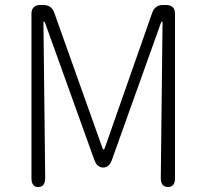

<svg xmlns="http://www.w3.org/2000/svg" viewBox="-20 -749 827 769"><path d="M133 0Q106 0 106 -36V-693Q106 -729 142 -729H154Q186 -729 197 -699L390 -157Q393 -150 395 -150Q397 -150 400 -157L590 -699Q601 -729 633 -729H645Q681 -729 681 -693V-36Q681 0 653 0Q624 0 624 -36L631 -658Q631 -663 629 -663Q627 -663 624 -656L428 -108Q417 -78 393 -78Q369 -78 358 -108L161 -656Q158 -663 156 -663Q154 -663 154 -658L161 -36Q161 0 133 0Z"/></svg>

Font: Resource Han Rounded CN Light
Style: Regular
Weight: 300
Designer: Cyano Hao (round all glyphs); Ryoko NISHIZUKA 西塚涼子 (kana, bopomofo & ideographs); Paul D. Hunt (Latin, Greek & Cyrillic)
Foundry: Cyano Hao
Version: 0.990